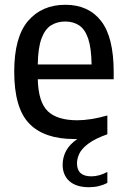

<svg xmlns="http://www.w3.org/2000/svg" viewBox="-20 -572 528 803"><path d="M352.5 211Q299 211 270.5 185.8Q242 160.5 242 117Q242 86 256.5 58.8Q271 31.5 303.5 9.5Q297 9.5 291 9.5Q164.5 9.5 102 -55.5Q39.5 -120.5 39.5 -272.5Q39.5 -416.5 97.2 -484.2Q155 -552 253.5 -552Q350 -552 402.8 -484.2Q455.5 -416.5 455.5 -270V-240.5H138Q140.5 -144.5 180 -106.8Q219.5 -69 303 -69Q357.5 -69 429 -89V-10.5Q377 8 349.5 28.8Q322 49.5 312 70.2Q302 91 302 111Q302 165.5 362 165.5Q395 165.5 429 147V193Q413 201.5 393.5 206.2Q374 211 352.5 211ZM253 -482Q219 -482 193.5 -466Q168 -450 153.5 -410.8Q139 -371.5 138 -302.5H363Q362 -371.5 348.8 -410.5Q335.5 -449.5 311 -465.8Q286.5 -482 253 -482Z"/></svg>

Font: Encode Sans Semi Condensed Medium
Style: Regular
Weight: 500
Width: 4
Designer: Multiple Designers
Foundry: Impallari Type
Version: Version 3.000; ttfautohint (v1.8.3) -l 8 -r 50 -G 200 -x 14 